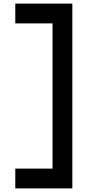

<svg xmlns="http://www.w3.org/2000/svg" viewBox="-20 -848 504 1067"><path d="M382 -828H65V-718H272V89H65V199H382Z"/></svg>

Font: Be Vietnam
Style: Bold
Weight: 700
Designer: Gabriel Lam
Foundry: TypeRant
Version: Version 4.000